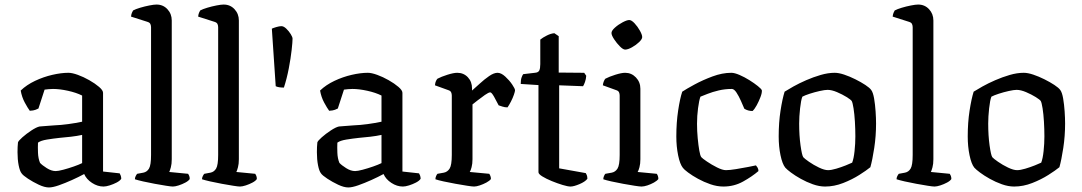

<svg xmlns="http://www.w3.org/2000/svg" viewBox="-20 -820 4756 844"><path d="M195 4Q176 4 150.5 -8Q125 -20 103 -34.5Q81 -49 75 -58Q67 -68 62 -93.5Q57 -119 57 -151Q57 -175 59 -194Q61 -201 78.5 -216.5Q96 -232 118 -246.5Q140 -261 154 -264Q162 -265 179.5 -266Q197 -267 219 -269Q247 -270 280 -274.5Q313 -279 341 -285V-400Q315 -413 278.5 -421Q242 -429 213 -429Q203 -429 193.5 -428Q184 -427 176 -426L149 -343Q145 -341 136.5 -337.5Q128 -334 111 -333Q102 -345 89 -369Q76 -393 71 -422Q97 -447 134 -464.5Q171 -482 210 -491Q249 -500 281 -500Q297 -500 322 -491Q347 -482 372.5 -467.5Q398 -453 415.5 -438Q433 -423 433 -412V-66L506 -58Q508 -55 510.5 -48.5Q513 -42 513 -34Q507 -25 492.5 -17.5Q478 -10 462 -5Q446 0 435 0Q409 0 384.5 -16Q360 -32 350 -55Q326 -42 296 -28.5Q266 -15 239 -5.5Q212 4 195 4ZM225 -68Q236 -68 258.5 -74Q281 -80 304 -88Q327 -96 341 -103V-227Q318 -222 292 -219Q266 -216 242 -214Q214 -211 186.5 -206.5Q159 -202 147 -193Q146 -174 147 -148.5Q148 -123 156 -104Q165 -94 185.5 -81Q206 -68 225 -68Z M740 0Q732 0 710 -3.5Q688 -7 660.5 -12Q633 -17 609 -22.5Q585 -28 573 -32Q573 -39 576.5 -46Q580 -53 583 -56L610 -61Q626 -64 635 -79Q644 -94 644 -139V-700Q644 -708 641 -714.5Q638 -721 628 -724L556 -747Q557 -757 560 -764Q563 -771 565 -774Q576 -780 596 -786Q616 -792 636.5 -796Q657 -800 668 -800Q697 -800 716 -779.5Q735 -759 735 -730V-120Q735 -99 731 -84.5Q727 -70 724 -64L807 -56Q809 -53 811.5 -47.5Q814 -42 814 -33Q809 -25 795 -17.5Q781 -10 765.5 -5Q750 0 740 0Z M1035 0Q1027 0 1005 -3.5Q983 -7 955.5 -12Q928 -17 904 -22.5Q880 -28 868 -32Q868 -39 871.5 -46Q875 -53 878 -56L905 -61Q921 -64 930 -79Q939 -94 939 -139V-700Q939 -708 936 -714.5Q933 -721 923 -724L851 -747Q852 -757 855 -764Q858 -771 860 -774Q871 -780 891 -786Q911 -792 931.5 -796Q952 -800 963 -800Q992 -800 1011 -779.5Q1030 -759 1030 -730V-120Q1030 -99 1026 -84.5Q1022 -70 1019 -64L1102 -56Q1104 -53 1106.5 -47.5Q1109 -42 1109 -33Q1104 -25 1090 -17.5Q1076 -10 1060.5 -5Q1045 0 1035 0Z M1228 -435Q1204 -435 1192 -441L1175 -694Q1181 -697 1194.5 -701Q1208 -705 1217 -705Q1227 -705 1238.5 -694Q1250 -683 1258 -670Q1266 -657 1266 -650Q1266 -636 1262 -600Q1258 -564 1249.5 -519.5Q1241 -475 1228 -435Z M1511 4Q1492 4 1466.5 -8Q1441 -20 1419 -34.5Q1397 -49 1391 -58Q1383 -68 1378 -93.5Q1373 -119 1373 -151Q1373 -175 1375 -194Q1377 -201 1394.5 -216.5Q1412 -232 1434 -246.5Q1456 -261 1470 -264Q1478 -265 1495.5 -266Q1513 -267 1535 -269Q1563 -270 1596 -274.5Q1629 -279 1657 -285V-400Q1631 -413 1594.5 -421Q1558 -429 1529 -429Q1519 -429 1509.5 -428Q1500 -427 1492 -426L1465 -343Q1461 -341 1452.5 -337.5Q1444 -334 1427 -333Q1418 -345 1405 -369Q1392 -393 1387 -422Q1413 -447 1450 -464.5Q1487 -482 1526 -491Q1565 -500 1597 -500Q1613 -500 1638 -491Q1663 -482 1688.5 -467.5Q1714 -453 1731.5 -438Q1749 -423 1749 -412V-66L1822 -58Q1824 -55 1826.5 -48.5Q1829 -42 1829 -34Q1823 -25 1808.5 -17.5Q1794 -10 1778 -5Q1762 0 1751 0Q1725 0 1700.5 -16Q1676 -32 1666 -55Q1642 -42 1612 -28.5Q1582 -15 1555 -5.5Q1528 4 1511 4ZM1541 -68Q1552 -68 1574.5 -74Q1597 -80 1620 -88Q1643 -96 1657 -103V-227Q1634 -222 1608 -219Q1582 -216 1558 -214Q1530 -211 1502.5 -206.5Q1475 -202 1463 -193Q1462 -174 1463 -148.5Q1464 -123 1472 -104Q1481 -94 1501.5 -81Q1522 -68 1541 -68Z M2064 0Q2056 0 2033.5 -3.5Q2011 -7 1983 -12Q1955 -17 1930 -22.5Q1905 -28 1894 -32Q1894 -39 1897 -46Q1900 -53 1903 -56L1931 -61Q1947 -64 1956.5 -79Q1966 -94 1966 -139V-400Q1966 -408 1963 -414.5Q1960 -421 1950 -424L1892 -445Q1893 -457 1896.5 -464Q1900 -471 1903 -474Q1920 -483 1947 -491.5Q1974 -500 1990 -500Q2018 -500 2036.5 -480.5Q2055 -461 2055 -431V-422Q2069 -434 2089 -452.5Q2109 -471 2130 -485.5Q2151 -500 2167 -500Q2183 -500 2201 -483.5Q2219 -467 2231.5 -448.5Q2244 -430 2244 -423Q2244 -418 2239 -403.5Q2234 -389 2226 -373.5Q2218 -358 2211 -348Q2199 -348 2188.5 -351.5Q2178 -355 2172 -357Q2163 -375 2152 -394.5Q2141 -414 2135 -414Q2128 -414 2111.5 -402.5Q2095 -391 2078.5 -378Q2062 -365 2057 -361V-120Q2057 -100 2053 -85Q2049 -70 2045 -64L2131 -56Q2133 -53 2135.5 -47Q2138 -41 2138 -33Q2132 -25 2118 -17.5Q2104 -10 2089 -5Q2074 0 2064 0Z M2488 0Q2476 0 2453 -7Q2430 -14 2405.5 -24Q2381 -34 2364 -44.5Q2347 -55 2347 -63V-446L2269 -451Q2269 -469 2273 -480Q2277 -491 2280 -494L2331 -500Q2346 -501 2350.5 -510Q2355 -519 2355 -538V-646Q2366 -655 2384 -664Q2402 -673 2417 -674L2436 -661V-501L2548 -500L2557 -487Q2556 -472 2551.5 -459.5Q2547 -447 2543 -441L2438 -445V-80L2555 -59Q2557 -56 2559.5 -50Q2562 -44 2562 -34Q2552 -21 2527 -10.5Q2502 0 2488 0Z M2800 0Q2792 0 2769.5 -3.5Q2747 -7 2719.5 -12Q2692 -17 2667.5 -22.5Q2643 -28 2632 -32Q2632 -39 2635 -46Q2638 -53 2641 -56L2669 -61Q2685 -64 2694.5 -79Q2704 -94 2704 -139V-400Q2704 -408 2701 -414.5Q2698 -421 2688 -424L2630 -445Q2631 -455 2634.5 -463Q2638 -471 2641 -474Q2658 -483 2685 -491.5Q2712 -500 2728 -500Q2756 -500 2775.5 -479.5Q2795 -459 2795 -430V-120Q2795 -100 2791 -85Q2787 -70 2783 -64L2867 -56Q2870 -52 2872 -46.5Q2874 -41 2874 -33Q2868 -25 2854.5 -17.5Q2841 -10 2826 -5Q2811 0 2800 0ZM2728 -602Q2719 -602 2705 -616Q2691 -630 2679.5 -647.5Q2668 -665 2668 -675Q2668 -685 2683 -698.5Q2698 -712 2717 -722Q2736 -732 2746 -732Q2756 -732 2769.5 -717.5Q2783 -703 2793 -685Q2803 -667 2803 -657Q2803 -648 2789.5 -635Q2776 -622 2758 -612Q2740 -602 2728 -602Z M3160 0Q3132 0 3103 -10Q3074 -20 3048.5 -34Q3023 -48 3005 -61.5Q2987 -75 2982 -82Q2969 -98 2961 -137Q2953 -176 2953 -220Q2953 -281 2961 -334Q2969 -387 2979 -417Q2997 -429 3033 -448.5Q3069 -468 3112 -484Q3155 -500 3195 -500Q3209 -500 3231 -490.5Q3253 -481 3274.5 -467.5Q3296 -454 3311.5 -441.5Q3327 -429 3329 -423Q3330 -412 3323 -393.5Q3316 -375 3306.5 -357.5Q3297 -340 3288 -332Q3268 -332 3252 -342Q3246 -356 3237 -376.5Q3228 -397 3217.5 -413Q3207 -429 3197 -429Q3167 -429 3139.5 -422.5Q3112 -416 3090.5 -407.5Q3069 -399 3059 -395Q3053 -379 3048.5 -344.5Q3044 -310 3044 -276Q3044 -244 3047 -212.5Q3050 -181 3054 -158Q3058 -135 3063 -129Q3067 -124 3087.5 -110Q3108 -96 3132 -84Q3156 -72 3171 -72Q3187 -72 3215 -76.5Q3243 -81 3268.5 -86Q3294 -91 3303 -93Q3306 -90 3310 -83.5Q3314 -77 3314 -68Q3286 -44 3246.5 -22Q3207 0 3160 0Z M3607 0Q3581 0 3553 -10Q3525 -20 3500 -34Q3475 -48 3457 -61.5Q3439 -75 3432 -83Q3419 -99 3411 -137.5Q3403 -176 3403 -220Q3403 -281 3411 -333Q3419 -385 3429 -417Q3443 -426 3468 -440Q3493 -454 3524 -467.5Q3555 -481 3587.5 -490.5Q3620 -500 3649 -500Q3667 -500 3691 -492Q3715 -484 3740 -471.5Q3765 -459 3784 -446.5Q3803 -434 3810 -424Q3818 -413 3822.5 -386.5Q3827 -360 3829 -330Q3831 -300 3831 -277Q3831 -222 3823 -169.5Q3815 -117 3806 -85Q3789 -71 3757.5 -51Q3726 -31 3686.5 -15.5Q3647 0 3607 0ZM3620 -72Q3634 -72 3656 -78.5Q3678 -85 3698 -93Q3718 -101 3726 -105Q3733 -123 3736.5 -156Q3740 -189 3740 -220Q3740 -252 3738 -285.5Q3736 -319 3732 -344Q3728 -369 3724 -376Q3720 -382 3701.5 -393.5Q3683 -405 3659.5 -415Q3636 -425 3618 -425Q3606 -425 3583.5 -420Q3561 -415 3539.5 -408Q3518 -401 3507 -395Q3501 -380 3497 -343.5Q3493 -307 3493 -277Q3493 -224 3499 -181Q3505 -138 3511 -129Q3516 -123 3536 -109Q3556 -95 3580 -83.5Q3604 -72 3620 -72Z M4088 0Q4080 0 4058 -3.5Q4036 -7 4008.5 -12Q3981 -17 3957 -22.5Q3933 -28 3921 -32Q3921 -39 3924.5 -46Q3928 -53 3931 -56L3958 -61Q3974 -64 3983 -79Q3992 -94 3992 -139V-700Q3992 -708 3989 -714.5Q3986 -721 3976 -724L3904 -747Q3905 -757 3908 -764Q3911 -771 3913 -774Q3924 -780 3944 -786Q3964 -792 3984.5 -796Q4005 -800 4016 -800Q4045 -800 4064 -779.5Q4083 -759 4083 -730V-120Q4083 -99 4079 -84.5Q4075 -70 4072 -64L4155 -56Q4157 -53 4159.5 -47.5Q4162 -42 4162 -33Q4157 -25 4143 -17.5Q4129 -10 4113.5 -5Q4098 0 4088 0Z M4438 0Q4412 0 4384 -10Q4356 -20 4331 -34Q4306 -48 4288 -61.5Q4270 -75 4263 -83Q4250 -99 4242 -137.5Q4234 -176 4234 -220Q4234 -281 4242 -333Q4250 -385 4260 -417Q4274 -426 4299 -440Q4324 -454 4355 -467.5Q4386 -481 4418.5 -490.5Q4451 -500 4480 -500Q4498 -500 4522 -492Q4546 -484 4571 -471.5Q4596 -459 4615 -446.5Q4634 -434 4641 -424Q4649 -413 4653.5 -386.5Q4658 -360 4660 -330Q4662 -300 4662 -277Q4662 -222 4654 -169.5Q4646 -117 4637 -85Q4620 -71 4588.5 -51Q4557 -31 4517.5 -15.5Q4478 0 4438 0ZM4451 -72Q4465 -72 4487 -78.5Q4509 -85 4529 -93Q4549 -101 4557 -105Q4564 -123 4567.5 -156Q4571 -189 4571 -220Q4571 -252 4569 -285.5Q4567 -319 4563 -344Q4559 -369 4555 -376Q4551 -382 4532.5 -393.5Q4514 -405 4490.5 -415Q4467 -425 4449 -425Q4437 -425 4414.5 -420Q4392 -415 4370.5 -408Q4349 -401 4338 -395Q4332 -380 4328 -343.5Q4324 -307 4324 -277Q4324 -224 4330 -181Q4336 -138 4342 -129Q4347 -123 4367 -109Q4387 -95 4411 -83.5Q4435 -72 4451 -72Z"/></svg>

Font: Texturina
Style: Regular
Weight: 400
Designer: Guillermo Torres Carreño
Foundry: Omnibus-Type
Version: Version 1.002; ttfautohint (v1.8.3)